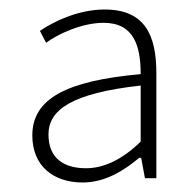

<svg xmlns="http://www.w3.org/2000/svg" viewBox="-20 -826 408 404"><path d="M154 -442C202 -442 242 -468 273 -494H277L285 -451H309V-672C309 -752 285 -806 200 -806C143 -806 90 -779 64 -761L77 -736C101 -754 152 -778 198 -778C262 -778 276 -729 276 -670C119 -656 48 -618 48 -541C48 -477 92 -442 154 -442ZM161 -472C113 -472 82 -494 82 -543C82 -596 133 -630 276 -646V-528C235 -488 196 -472 161 -472Z"/></svg>

Font: Kinto Sans Thin
Style: Regular
Weight: 100
Designer: Authors: Ryoko NISHIZUKA  (kana & ideographs); Paul D. Hunt (Latin, Greek & Cyrillic); Wenlong ZHANG  (bopomofo); Sandol
Foundry: Adobe Systems Incorporated, ookami Inc.
Version: Version 0.001